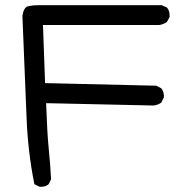

<svg xmlns="http://www.w3.org/2000/svg" viewBox="-20 -713 699 737"><path d="M138 4H132L112 -6Q87 -130 82 -261Q77 -392 66 -652Q71 -684 86.5 -688.5Q102 -693 130 -693H601L621 -684Q631 -672 631 -654V-648L621 -629Q607 -619 591 -617H145L153 -394L580 -384L599 -374Q609 -362 609 -345V-339L599 -319Q586 -310 569 -308L157 -317Q161 -202 167 -143Q173 -84 176 -25L167 -6Q155 4 138 4Z"/></svg>

Font: Xiaolai SC
Style: Regular
Weight: 400
Designer: Nozomi Seto 瀬戸のぞみ
Version: Version 3.11;December 4, 2020;FontCreator 13.0.0.2613 64-bit